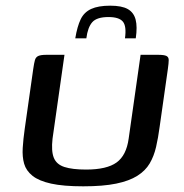

<svg xmlns="http://www.w3.org/2000/svg" viewBox="-20 -653 648 676"><path d="M542 -206Q537 -168 529.5 -135.5Q522 -103 507 -77.5Q492 -52 463.5 -34Q435 -16 389 -6.5Q343 3 273 3Q203 3 160 -6.5Q117 -16 94.5 -34Q72 -52 65 -76.5Q58 -101 60 -132.5Q62 -164 67 -199L97 -410Q100 -431 103 -441.5Q106 -452 115 -456Q124 -460 143 -460H207L165 -165Q160 -121 169.5 -97.5Q179 -74 207 -65Q235 -56 283 -56Q356 -56 390.5 -81Q425 -106 433 -165L475 -460H537Q558 -460 566 -456Q574 -452 574 -441.5Q574 -431 571 -410ZM368 -633Q409 -633 430 -621Q451 -609 457.5 -584Q464 -559 458 -518H420Q426 -561 412.5 -577Q399 -593 362 -593Q321 -593 305 -575Q289 -557 284 -518H245Q252 -560 264 -585Q276 -610 301 -621.5Q326 -633 368 -633Z"/></svg>

Font: Genos Thin Medium
Style: Italic
Weight: 500
Italic angle: -8°
Version: Version 1.010